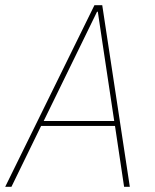

<svg xmlns="http://www.w3.org/2000/svg" viewBox="-37 -718 594 738"><path d="M440 0 405 -234H121L7 0H-17L326 -698H356L462 0ZM357 -552 339 -673H336L277 -552L131 -253H402Z"/></svg>

Font: IBM Plex Sans Cond Thin
Style: Italic
Weight: 100
Width: 3
Italic angle: -11°
Designer: Mike Abbink, Paul van der Laan, Pieter van Rosmalen
Foundry: Bold Monday
Version: Version 1.3